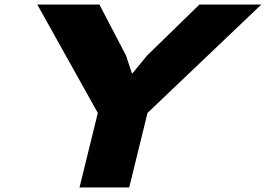

<svg xmlns="http://www.w3.org/2000/svg" viewBox="-20 -830 1177 850"><path d="M1137 -810 633 -330 552 0H332L413 -330L145 -810H420L538 -584L564 -505H566L631 -584L863 -810Z"/></svg>

Font: TypoPRO Sinkin Sans
Style: 900 X Black Italic
Weight: 950
Italic angle: -112°
Designer: Keith Bates
Foundry: K-Type
Version: Sinkin Sans (version 1.0)  by Keith Bates   •   © 2014   www